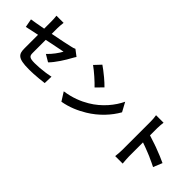

<svg xmlns="http://www.w3.org/2000/svg" viewBox="117 -1757 2767 2767"><g transform="rotate(45 1500.0 -373.5)"><path d="M846 17 850 -117C823 -112 796 -107 769 -102L759 -101L749 -99L739 -98C674 -89 608 -83 541 -83C431 -83 416 -106 416 -168V-434C441 -439 466 -444 490 -449L503 -452C607 -473 693 -489 718 -495C690 -442 627 -351 561 -292L669 -228C741 -299 827 -436 871 -519C880 -537 895 -559 904 -573L810 -645C791 -635 768 -629 740 -623C695 -612 562 -584 416 -556V-675C416 -709 421 -758 425 -789H279C284 -758 286 -708 286 -675V-532C187 -514 104 -498 57 -492L81 -363C123 -373 197 -389 286 -407V-133C286 -15 314 39 542 39C563 39 585 38 606 38L616 37C618 37 620 37 622 37H632C710 33 786 25 846 17Z M1499 -548C1473 -576 1432 -612 1390 -648L1381 -655C1333 -695 1282 -734 1246 -758L1154 -660C1227 -609 1347 -502 1399 -446L1499 -548ZM1570 -104C1731 -201 1856 -338 1932 -473L1856 -613C1793 -478 1670 -325 1499 -224C1402 -166 1280 -115 1124 -93L1206 37C1347 13 1469 -43 1570 -104Z M2452 -96V-380C2498 -364 2551 -345 2604 -323L2614 -319C2632 -312 2649 -304 2667 -297L2676 -292C2723 -272 2767 -251 2806 -231L2862 -368C2808 -394 2724 -429 2637 -461L2627 -465C2625 -465 2623 -466 2621 -467L2611 -470C2604 -473 2597 -475 2590 -478L2580 -481C2535 -497 2492 -511 2452 -523V-671C2452 -712 2457 -755 2461 -790H2308C2315 -755 2318 -706 2318 -671V-96C2318 -56 2314 3 2308 43H2461C2457 2 2452 -67 2452 -96Z"/></g></svg>

Font: Glow Sans SC Normal
Style: Bold
Weight: 700
Designer: Ryoko NISHIZUKA (kana, bopomofo & ideographs); Paul D. Hunt (Latin, Greek & Cyrillic); Sandoll Communications, Soo-young
Version: Version 0.93